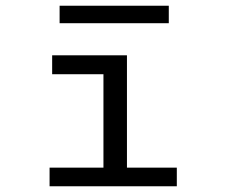

<svg xmlns="http://www.w3.org/2000/svg" viewBox="-20 -650 790 670"><path d="M153 0V-65H341V-391H162V-457H423V-65H597V0ZM188 -569V-630H569V-569Z"/></svg>

Font: Inconsolata ExtraExpanded
Style: Regular
Weight: 400
Width: 8
Monospace: yes
Designer: Raph Levien, Cyreal, Brenton Simpson
Foundry: Raph Levien, Cyreal, Google
Version: Version 3.001; ttfautohint (v1.8.2.53-6de2)